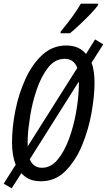

<svg xmlns="http://www.w3.org/2000/svg" viewBox="-30 -970 578 1038"><path d="M33 48 86 -34Q122 10 191 10Q269 10 324 -45.5Q379 -101 414 -185.5Q449 -270 465 -361Q481 -452 481 -522Q481 -589 465 -631L528 -730L484 -757L435 -678Q398 -724 328 -724Q254 -724 199 -673.5Q144 -623 107.5 -543Q71 -463 53 -372Q35 -281 35 -200Q35 -128 55 -80L-10 23ZM120 -179Q119 -200 120 -226Q122 -274 133.5 -345.5Q145 -417 169 -487Q193 -557 230 -604.5Q267 -652 320 -652Q369 -652 388 -603ZM197 -63Q150 -63 131 -109L396 -529Q397 -514 396 -495Q394 -435 381 -361Q368 -287 343 -219Q318 -151 281.5 -107Q245 -63 197 -63ZM297 -790H348Q368 -806 398.5 -834.5Q429 -863 457.5 -892.5Q486 -922 500 -942L501 -950H407Q388 -917 360 -878.5Q332 -840 298 -799Z"/></svg>

Font: Noto Sans UI Condensed
Style: Italic
Weight: 400
Width: 3
Italic angle: -12°
Designer: Monotype Design Team
Foundry: Monotype Imaging Inc.
Version: Version 1.901